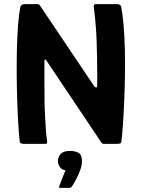

<svg xmlns="http://www.w3.org/2000/svg" viewBox="-20 -693 682 925"><path d="M435 -276Q438 -272 443 -272Q448 -272 448 -278Q449 -309 448.5 -344Q448 -379 447.5 -417.5Q447 -456 445.5 -497Q444 -538 440.5 -578.5Q437 -619 432 -659Q431 -673 439 -673H546Q552 -673 557.5 -669.5Q563 -666 564 -660Q571 -623 575.5 -570.5Q580 -518 581.5 -456.5Q583 -395 582 -331.5Q581 -268 578.5 -207.5Q576 -147 572.5 -96.5Q569 -46 565 -12Q564 -4 558.5 -2Q553 0 546 0H478Q471 0 462 -16L203 -402Q202 -406 198 -406Q194 -406 194 -401Q194 -347 194 -299.5Q194 -252 194.5 -210.5Q195 -169 197 -133.5Q199 -98 201 -67.5Q203 -37 207 -13Q208 0 200 0H95Q89 0 82.5 -2Q76 -4 75 -12Q71 -46 68 -96.5Q65 -147 63 -207.5Q61 -268 60.5 -332Q60 -396 61.5 -457.5Q63 -519 67 -571.5Q71 -624 78 -660Q80 -666 85.5 -669.5Q91 -673 96 -673H161Q170 -673 174 -664ZM375 83Q375 103 366.5 126.5Q358 150 346.5 171.5Q335 193 326 206Q322 212 315 212Q304 212 292.5 212Q281 212 271 212Q264 212 264 209.5Q264 207 268 198Q273 186 281 163.5Q289 141 296 128Q277 125 268 111Q259 97 259 84Q259 63 272.5 48.5Q286 34 318 34Q342 34 358.5 43.5Q375 53 375 83Z"/></svg>

Font: Glory Thin
Style: Bold
Weight: 700
Version: Version 1.011